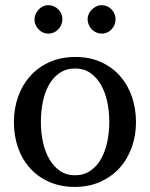

<svg xmlns="http://www.w3.org/2000/svg" viewBox="-20 -716 584 748"><path d="M405.8 -241.2Q405.8 -282.2 397.7 -319.8Q389.6 -357.4 373 -386.2Q356.4 -415 331.5 -432.1Q306.6 -449.2 272.9 -449.2Q238.3 -449.2 212.9 -432.1Q187.5 -415 171.1 -386.2Q154.8 -357.4 147 -319.8Q139.2 -282.2 139.2 -241.2Q139.2 -200.7 147.2 -163.1Q155.3 -125.5 171.9 -96.7Q188.5 -67.9 213.4 -50.5Q238.3 -33.2 272 -33.2Q306.2 -33.2 331.5 -50.3Q356.9 -67.4 373.3 -96.2Q389.6 -125 397.7 -162.6Q405.8 -200.2 405.8 -241.2ZM509.8 -240.2Q509.8 -187 492.9 -140.9Q476.1 -94.7 445.1 -60.8Q414.1 -26.9 369.9 -7.3Q325.7 12.2 271 12.2Q216.3 12.2 172.4 -7.1Q128.4 -26.4 97.7 -60.1Q66.9 -93.8 50.5 -139.9Q34.2 -186 34.2 -240.2Q34.2 -293.5 50.8 -339.8Q67.4 -386.2 98.6 -420.7Q129.9 -455.1 174.1 -474.6Q218.3 -494.1 273.9 -494.1Q329.6 -494.1 373.5 -474.1Q417.5 -454.1 447.8 -419.7Q478 -385.3 493.9 -339.1Q509.8 -293 509.8 -240.2ZM223.1 -641.1Q223.1 -629.9 218.8 -619.6Q214.4 -609.4 207 -601.6Q199.7 -593.8 189.7 -589.4Q179.7 -585 168.5 -585Q157.2 -585 147.5 -589.4Q137.7 -593.8 130.4 -601.6Q123 -609.4 118.7 -619.1Q114.3 -628.9 114.3 -640.1Q114.3 -650.9 118.7 -660.9Q123 -670.9 130.4 -678.7Q137.7 -686.5 147.5 -691.2Q157.2 -695.8 168.5 -695.8Q179.7 -695.8 189.7 -691.4Q199.7 -687 207 -679.7Q214.4 -672.4 218.8 -662.4Q223.1 -652.3 223.1 -641.1ZM430.2 -641.1Q430.2 -629.9 426 -619.6Q421.9 -609.4 414.6 -601.6Q407.2 -593.8 397.5 -589.4Q387.7 -585 376.5 -585Q365.2 -585 355.2 -589.4Q345.2 -593.8 337.6 -601.6Q330.1 -609.4 325.7 -619.6Q321.3 -629.9 321.3 -641.1Q321.3 -651.4 325.7 -661.4Q330.1 -671.4 337.9 -679Q345.7 -686.5 355.5 -691.2Q365.2 -695.8 376.5 -695.8Q387.7 -695.8 397.5 -691.4Q407.2 -687 414.6 -679.4Q421.9 -671.9 426 -661.9Q430.2 -651.9 430.2 -641.1Z"/></svg>

Font: Charis SIL APac
Style: Regular
Weight: 400
Foundry: SIL International
Version: Version 5.000